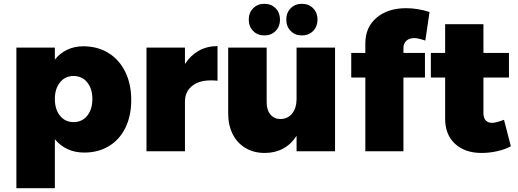

<svg xmlns="http://www.w3.org/2000/svg" viewBox="-20 -794 2718 1008"><path d="M669 -269Q669 -186 638.5 -123.5Q608 -61 552 -27Q496 7 422 7Q374 7 335 -11Q296 -29 268 -63V194H66V-544H268V-481Q295 -515 333 -533Q371 -551 417 -551Q492 -551 549 -516Q606 -481 637.5 -417Q669 -353 669 -269ZM465 -274Q465 -328 438 -361.5Q411 -395 366 -395Q322 -395 295 -361.5Q268 -328 268 -274Q268 -220 295 -186.5Q322 -153 366 -153Q411 -153 438 -186.5Q465 -220 465 -274Z M1122 -552V-370Q1110 -372 1087 -372Q1024 -372 987.5 -342Q951 -312 951 -260V0H749V-544H951V-458Q980 -503 1023.5 -527.5Q1067 -552 1122 -552Z M1739 -544V0H1537V-81Q1509 -37 1466.5 -14Q1424 9 1370 9Q1313 9 1269.5 -16.5Q1226 -42 1202 -89Q1178 -136 1178 -199V-544H1380V-256Q1380 -216 1400 -192.5Q1420 -169 1453 -169Q1492 -170 1514.5 -199Q1537 -228 1537 -275V-544ZM1450 -691Q1450 -655 1427 -631.5Q1404 -608 1368 -608Q1332 -608 1309 -631.5Q1286 -655 1286 -691Q1286 -727 1309 -750.5Q1332 -774 1368 -774Q1404 -774 1427 -750.5Q1450 -727 1450 -691ZM1647 -691Q1647 -655 1624 -631.5Q1601 -608 1565 -608Q1529 -608 1506 -631.5Q1483 -655 1483 -691Q1483 -727 1506 -750.5Q1529 -774 1565 -774Q1601 -774 1624 -750.5Q1647 -727 1647 -691Z M2098 -542V-516H2211V-387H2098V0H1898V-387H1824V-516H1898V-566Q1898 -651 1957 -701Q2016 -751 2112 -751Q2173 -751 2235 -731L2213 -581Q2174 -594 2155 -594Q2129 -594 2113.5 -580Q2098 -566 2098 -542Z M2662 -26Q2633 -10 2591.5 -0.5Q2550 9 2508 9Q2421 9 2369 -39Q2317 -87 2317 -170V-387H2242V-516H2317V-667H2518V-516H2652V-387H2518V-201Q2518 -175 2530 -162Q2542 -149 2564 -149Q2583 -149 2626 -165Z"/></svg>

Font: Gontserrat ExtraBold
Style: Regular
Weight: 800
Designer: Julieta Ulanovsky
Foundry: Julieta Ulanovsky
Version: Version 6.001